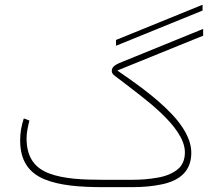

<svg xmlns="http://www.w3.org/2000/svg" viewBox="-20 -771 896 791"><path d="M814.5 -727.5V-751.5L458 -606.4V-582.5ZM526.4 0C570.3 0 610.8 -3.9 647.5 -11.7C720.7 -27.3 768.1 -65.9 768.1 -141.6C768.1 -195.8 735.8 -250 688 -300.8C617.2 -376 518.6 -441.9 463.4 -480.5L816.9 -624V-651.9L491.7 -519.5C462.9 -507.8 440.4 -500 440.4 -478.5C440.4 -470.7 445.3 -463.4 455.6 -456.5C465.8 -449.2 474.6 -442.4 482.9 -436C562.5 -373 741.7 -251.5 741.7 -143.6C741.7 -111.8 731 -87.9 710 -71.8C689 -55.7 661.6 -44.4 628.9 -39.1C595.7 -33.2 561.5 -30.3 525.9 -30.3H402.8C319.3 -30.3 241.7 -34.2 183.6 -56.2C125 -77.6 89.4 -121.1 89.4 -201.2C89.4 -224.6 95.2 -250.5 101.1 -274.4L78.1 -283.2C67.9 -252.9 63 -222.7 63 -192.9C63 -107.4 100.1 -58.6 162.6 -32.7C224.6 -6.8 308.6 0 402.8 0Z"/></svg>

Font: Vazirmatn Thin
Style: Regular
Weight: 100
Designer: Saber Rastikerdar
Foundry: Saber Rastikerdar
Version: Version 33.003